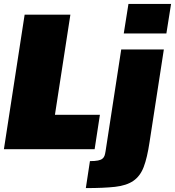

<svg xmlns="http://www.w3.org/2000/svg" viewBox="-22 -763 895 982"><path d="M0 0ZM-2 0 104 -688H338L259 -176H489L462 0ZM611 -592 635 -743H853L829 -592ZM438 61Q464 61 479 58Q494 55 502 48.5Q510 42 513 32.5Q516 23 518 10L598 -510H816L743 -37Q731 44 713 91Q695 138 660 162Q625 186 567 192.5Q509 199 417 199Z"/></svg>

Font: Azeri Sans Black
Style: Italic
Weight: 900
Designer: Hector Gatti & Omnibus-Type (original fonts) / Cristiano Sobral (main changes and remastering)
Foundry: Omnibus-Type
Version: Version 0.07;August 21, 2020;FontCreator 13.0.0.2681 64-bit;